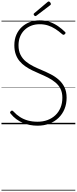

<svg xmlns="http://www.w3.org/2000/svg" viewBox="-20 -1698 1049 2623"><path d="M493 19Q440 19 389 9.5Q338 0 291 -20Q244 -40 202 -71Q160 -102 125 -146Q117 -155 117.5 -162.5Q118 -170 127 -178Q136 -187 143.5 -187.5Q151 -188 164 -175Q205 -130 254.5 -98.5Q304 -67 363.5 -51Q423 -35 493 -35Q567 -35 629 -58Q691 -81 736.5 -124Q782 -167 807 -227.5Q832 -288 832 -363Q832 -434 806.5 -484.5Q781 -535 736.5 -572Q692 -609 636.5 -637.5Q581 -666 521 -691Q469 -713 419 -737.5Q369 -762 325 -792.5Q281 -823 247.5 -863Q214 -903 195 -956.5Q176 -1010 176 -1080Q176 -1160 203.5 -1223Q231 -1286 279 -1330Q327 -1374 389 -1397Q451 -1420 521 -1420Q600 -1420 662 -1397.5Q724 -1375 774.5 -1339.5Q825 -1304 867 -1263Q876 -1255 875.5 -1248Q875 -1241 867 -1233Q857 -1223 849.5 -1222.5Q842 -1222 831 -1230Q783 -1272 735 -1303Q687 -1334 635 -1350.5Q583 -1367 521 -1367Q457 -1367 404.5 -1346Q352 -1325 313.5 -1287Q275 -1249 254 -1196.5Q233 -1144 233 -1080Q233 -1003 260.5 -949Q288 -895 334 -857.5Q380 -820 436.5 -792Q493 -764 551 -740Q613 -714 673.5 -683Q734 -652 783 -608.5Q832 -565 861 -505.5Q890 -446 890 -363Q890 -279 861.5 -209Q833 -139 780 -88Q727 -37 654.5 -9Q582 19 493 19ZM465 -1478Q456 -1478 448 -1486.5Q440 -1495 440 -1502Q440 -1505 440.5 -1508Q441 -1511 445 -1515L628 -1669Q632 -1672 635.5 -1675Q639 -1678 644 -1678Q651 -1678 658.5 -1672.5Q666 -1667 670.5 -1659Q675 -1651 675 -1644Q675 -1640 674 -1637Q673 -1634 668 -1629L479 -1485Q474 -1482 471 -1480Q468 -1478 465 -1478ZM0 895H1009V905H0ZM0 -20H1009V0H0ZM0 -505H1009V-500H0ZM0 -1415H1009V-1405H0Z"/></svg>

Font: Playwrite BE WAL Guides
Style: Regular
Weight: 400
Designer: Veronika Burian, José Scaglione
Foundry: TypeTogether
Version: Version 1.003